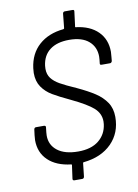

<svg xmlns="http://www.w3.org/2000/svg" viewBox="-96 -862 735 1019"><g transform="rotate(-10 271.0 -353.0)"><path d="M286 7Q282 7 282 11L274 83Q272 93 263 93H220Q216 93 213.5 90Q211 87 212 83L222 11Q222 7 219 7Q140 -2 96 -44Q52 -86 52 -153Q52 -161 54 -179L58 -210Q60 -220 69 -220H112Q117 -220 119.5 -217Q122 -214 121 -210L118 -183Q117 -177 117 -166Q117 -115 156.5 -84.5Q196 -54 268 -54Q338 -54 378.5 -86.5Q419 -119 426 -173Q427 -178 427 -188Q427 -231 393.5 -261Q360 -291 276 -331Q216 -359 182.5 -379Q149 -399 128 -429.5Q107 -460 107 -505Q107 -513 109 -531Q119 -608 170 -653.5Q221 -699 302 -707Q305 -707 307 -711L315 -789Q317 -799 326 -799H368Q378 -799 376 -789L366 -710Q364 -706 369 -706Q445 -697 487.5 -654.5Q530 -612 530 -545Q530 -536 528 -518L526 -496Q525 -492 522 -489Q519 -486 515 -486H469Q459 -486 461 -496L463 -514Q464 -520 464 -531Q464 -583 427.5 -614.5Q391 -646 322 -646Q257 -646 218.5 -617Q180 -588 173 -533Q172 -527 172 -516Q172 -486 187.5 -465.5Q203 -445 232 -428.5Q261 -412 318 -387Q376 -360 412.5 -336Q449 -312 471 -279.5Q493 -247 493 -201Q493 -115 437.5 -59Q382 -3 286 7Z"/></g></svg>

Font: Barlow
Style: Italic
Weight: 400
Italic angle: -7°
Designer: Jeremy Tribby
Foundry: Tribby Type
Version: Version 1.408